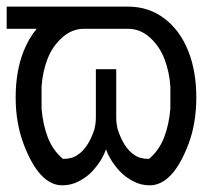

<svg xmlns="http://www.w3.org/2000/svg" viewBox="-20 -555 630 575"><path d="M297.4 -107.9C300.3 -99.1 304.7 -89.8 310.1 -80.6C317.9 -67.4 327.1 -54.7 338.4 -42.5C349.6 -30.3 363.3 -20.5 378.9 -12.2C394.5 -3.9 411.1 0 428.2 0C474.1 0 513.2 -41 544.4 -123.5C560.1 -165 567.9 -211.4 567.9 -263.2C567.9 -314.9 560.1 -361.3 543.9 -401.9C527.8 -442.4 504.4 -475.1 473.1 -499C441.9 -522.9 405.3 -535.2 362.8 -535.2H0V-468.8H89.8C73.7 -449.7 61 -427.2 50.8 -401.9C34.7 -361.3 26.9 -314.9 26.9 -263.2C26.9 -211.4 35.2 -165 50.8 -123.5C82 -41 120.6 0 166.5 0C183.6 0 200.7 -3.9 216.3 -12.2C231.9 -20.5 245.6 -30.3 256.8 -42.5C268.1 -54.7 277.3 -67.4 285.2 -80.6C290.5 -89.8 294.4 -99.1 297.4 -107.9ZM362.8 -468.8C387.7 -468.8 409.7 -460 429.2 -442.4C448.7 -424.8 462.9 -403.3 472.7 -377.9C482.4 -352.5 488.3 -324.7 490.2 -295.9V-230C487.8 -198.7 481.4 -169.9 471.7 -144C461.9 -118.2 446.8 -96.7 426.3 -79.1C407.7 -79.1 393.6 -83 382.8 -90.8C361.3 -104.5 344.7 -130.4 332.5 -167.5C329.6 -179.2 328.1 -190.9 328.1 -203.1V-347.7H267.1V-203.1C267.1 -190.9 265.6 -179.2 262.7 -167.5C250.5 -130.4 233.4 -104.5 211.9 -90.8C201.2 -83 187 -79.1 168.5 -79.1C147.9 -96.7 132.8 -118.2 123 -144C113.3 -169.9 106.9 -198.7 104.5 -230V-295.9C106.4 -324.7 112.3 -352.5 122.1 -377.9C131.8 -403.3 146.5 -424.8 166 -442.4C185.5 -460 207 -468.8 231.9 -468.8Z"/></svg>

Font: Tuffy
Style: Regular
Weight: 500
Designer: Thatcher Ulrich, Karoly Barta and Michael Everson
Version: Version 001.270